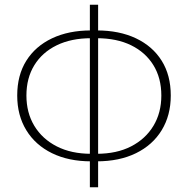

<svg xmlns="http://www.w3.org/2000/svg" viewBox="-20 -770 797 814"><path d="M366 -86Q271 -86 200.5 -120.5Q130 -155 91.5 -218Q53 -281 53 -365Q53 -451 91.5 -512.5Q130 -574 200.5 -607.5Q271 -641 366 -641H390Q486 -641 556.5 -607.5Q627 -574 665.5 -512.5Q704 -451 704 -365Q704 -281 665.5 -218Q627 -155 556.5 -120.5Q486 -86 390 -86ZM366 -118H390Q475 -118 536 -149.5Q597 -181 630.5 -236.5Q664 -292 664 -365Q664 -439 630.5 -493.5Q597 -548 536 -578Q475 -608 390 -608H366Q282 -608 220.5 -578Q159 -548 125.5 -493.5Q92 -439 92 -365Q92 -292 125.5 -236.5Q159 -181 220.5 -149.5Q282 -118 366 -118ZM361 24V-750H396V24Z"/></svg>

Font: Noto Sans TC Thin
Style: Regular
Weight: 100
Designer: Ryoko NISHIZUKA 西塚涼子 (kana, bopomofo & ideographs); Paul D. Hunt (Latin, Greek & Cyrillic); Sandoll Communications 산돌커뮤니
Foundry: Adobe
Version: Version 2.004-H2;hotconv 1.0.118;makeotfexe 2.5.65603